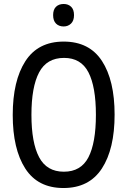

<svg xmlns="http://www.w3.org/2000/svg" viewBox="-20 -935 640 965"><path d="M44 -357Q44 -529 107.5 -627.5Q171 -726 300 -726Q429 -726 492.5 -628.5Q556 -531 556 -359Q556 -186 492 -88Q428 10 299 10Q170 10 107 -88Q44 -186 44 -357ZM462 -358Q462 -499 424.5 -571.5Q387 -644 302 -644Q215 -644 176.5 -571Q138 -498 138 -358Q138 -218 176.5 -145Q215 -72 301 -72Q387 -72 424.5 -144.5Q462 -217 462 -358ZM247 -859Q247 -887 261.5 -901Q276 -915 300 -915Q323 -915 337.5 -901Q352 -887 352 -859Q352 -831 337 -816.5Q322 -802 300 -802Q276 -802 261.5 -816.5Q247 -831 247 -859Z"/></svg>

Font: Noto Sans Mono UI
Style: Regular
Weight: 400
Monospace: yes
Designer: Monotype Design team
Foundry: Monotype Imaging Inc.
Version: Version 1.000